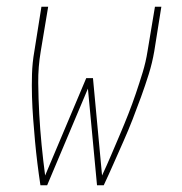

<svg xmlns="http://www.w3.org/2000/svg" viewBox="-20 -550 540 570"><path d="M100 0Q95 -33 91 -65.5Q87 -98 84 -130.5Q81 -163 78.5 -196.5Q76 -230 75 -263Q74 -296 75 -330Q76 -364 82 -398L103 -530H123L101 -398Q93 -351 93.5 -304Q94 -257 96.5 -211.5Q99 -166 103.5 -120Q108 -74 114 -29L236 -318H256L283 -29Q297 -59 310 -89.5Q323 -120 336 -150.5Q349 -181 361 -211.5Q373 -242 383.5 -273Q394 -304 403.5 -335Q413 -366 418 -398L440 -530H459L438 -398Q432 -363 421.5 -329.5Q411 -296 399 -263Q387 -230 374 -196.5Q361 -163 346.5 -130.5Q332 -98 317.5 -65Q303 -32 288 0H268L241 -287L120 0Z"/></svg>

Font: Iosevka Curly Thin Oblique
Style: Regular
Weight: 100
Italic angle: -9°
Monospace: yes
Designer: Belleve Invis
Foundry: Belleve Invis
Version: Version 11.1.0; ttfautohint (v1.8.3)